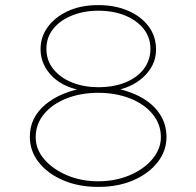

<svg xmlns="http://www.w3.org/2000/svg" viewBox="-20 -730 770 753"><path d="M365 3Q288 3 227.5 -23Q167 -49 132 -93.5Q97 -138 97 -193Q97 -233 113 -264.5Q129 -296 158.5 -320.5Q188 -345 227.5 -361.5Q267 -378 314 -385V-373Q276 -378 244 -391.5Q212 -405 188.5 -427Q165 -449 152 -477Q139 -505 139 -537Q139 -586 168 -625Q197 -664 247.5 -687Q298 -710 365 -710Q431 -710 482 -688Q533 -666 562.5 -627Q592 -588 592 -536Q592 -502 578 -474.5Q564 -447 540.5 -426Q517 -405 486.5 -391.5Q456 -378 422 -374L423 -386Q467 -378 505.5 -362Q544 -346 572.5 -321.5Q601 -297 617 -265Q633 -233 633 -193Q633 -138 598 -93.5Q563 -49 503 -23Q443 3 365 3ZM365 -19Q432 -19 488 -42.5Q544 -66 577.5 -106Q611 -146 611 -192Q611 -243 578.5 -282.5Q546 -322 490 -344Q434 -366 365 -366Q297 -366 241 -344Q185 -322 152.5 -282.5Q120 -243 120 -192Q120 -145 153 -106Q186 -67 242 -43Q298 -19 365 -19ZM365 -388Q427 -388 473.5 -407.5Q520 -427 545 -461Q570 -495 570 -539Q570 -583 543.5 -616.5Q517 -650 471 -669Q425 -688 365 -688Q309 -688 262 -669Q215 -650 188.5 -616.5Q162 -583 162 -539Q162 -492 190 -458Q218 -424 264 -406Q310 -388 365 -388Z"/></svg>

Font: Lexend Mega Thin
Style: Regular
Weight: 250
Version: Version 1.007